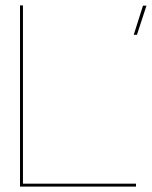

<svg xmlns="http://www.w3.org/2000/svg" viewBox="-20 -695 566 715"><path d="M54.5 0V-675H65.5V-11H486.5V0ZM478 -565.5 512.5 -674H525.5L490 -565.5Z"/></svg>

Font: Anybody ExtraExpanded Thin
Style: Regular
Weight: 100
Width: 8
Designer: Tyler Finck
Foundry: Etcetera Type Company
Version: Version 1.010; ttfautohint (v1.8.3) -l 8 -r 50 -G 200 -x 14 